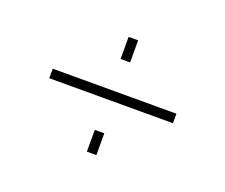

<svg xmlns="http://www.w3.org/2000/svg" viewBox="-73 -568 689 588"><g transform="rotate(20 271.5 -274.0)"><path d="M256 -389V-461H287V-389ZM71 -259V-290H474V-259ZM256 -87V-158H287V-87Z"/></g></svg>

Font: Raleway-v4020 ExtraLight
Style: Regular
Weight: 275
Designer: Matt McInerney, Pablo Impallari, Rodrigo Fuenzalida
Foundry: Matt McInerney, Pablo Impallari, Rodrigo Fuenzalida
Version: Version 4.020;PS 004.020;hotconv 1.0.88;makeotf.lib2.5.64775